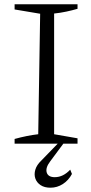

<svg xmlns="http://www.w3.org/2000/svg" viewBox="-20 -669 425 894"><path d="M48 0V-22Q77 -30 104.5 -35.5Q132 -41 158 -44L167 -605L48 -625V-649H341V-628Q317 -621 289 -615Q261 -609 232 -606V-44L341 -25V0ZM215 205Q187 205 169 193Q151 181 144.5 162Q138 143 144.5 121Q151 99 172 79L267 -19H289L214 82Q191 112 197.5 134Q204 156 235 156Q255 156 273 147Q291 138 307 121L315 141Q299 171 272.5 188Q246 205 215 205Z"/></svg>

Font: Piazzolla 24pt Light
Style: Regular
Weight: 300
Designer: Juan Pablo del Peral
Foundry: Huerta Tipografica
Version: Version 2.005